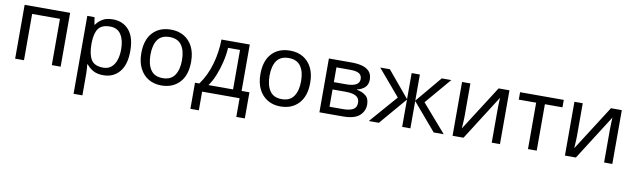

<svg xmlns="http://www.w3.org/2000/svg" viewBox="-45 -1094 6208 1883"><g transform="rotate(10 3059.0 -153.0)"><path d="M538 -536V0H450V-461H173V0H85V-536Z M964 -546Q1063 -546 1123.5 -477Q1184 -408 1184 -269Q1184 -132 1123.5 -61Q1063 10 963 10Q901 10 860.5 -13.5Q820 -37 797 -68H791Q793 -51 795 -25Q797 1 797 20V240H709V-536H781L793 -463H797Q821 -498 860 -522Q899 -546 964 -546ZM948 -472Q866 -472 832.5 -426Q799 -380 797 -286V-269Q797 -170 829.5 -116.5Q862 -63 950 -63Q999 -63 1030.5 -90Q1062 -117 1077.5 -163.5Q1093 -210 1093 -270Q1093 -362 1057.5 -417Q1022 -472 948 -472Z M1790 -269Q1790 -136 1722.5 -63Q1655 10 1540 10Q1469 10 1413.5 -22.5Q1358 -55 1326 -117.5Q1294 -180 1294 -269Q1294 -402 1361 -474Q1428 -546 1543 -546Q1616 -546 1671.5 -513.5Q1727 -481 1758.5 -419.5Q1790 -358 1790 -269ZM1385 -269Q1385 -174 1422.5 -118.5Q1460 -63 1542 -63Q1623 -63 1661 -118.5Q1699 -174 1699 -269Q1699 -364 1661 -418Q1623 -472 1541 -472Q1459 -472 1422 -418Q1385 -364 1385 -269Z M2327 -536V-74H2405V186H2320V0H1947V186H1863V-74H1906Q1975 -169 2009.5 -290.5Q2044 -412 2045 -536ZM2242 -467H2123Q2119 -399 2102 -326.5Q2085 -254 2058.5 -188Q2032 -122 1997 -74H2242Z M2976 -269Q2976 -136 2908.5 -63Q2841 10 2726 10Q2655 10 2599.5 -22.5Q2544 -55 2512 -117.5Q2480 -180 2480 -269Q2480 -402 2547 -474Q2614 -546 2729 -546Q2802 -546 2857.5 -513.5Q2913 -481 2944.5 -419.5Q2976 -358 2976 -269ZM2571 -269Q2571 -174 2608.5 -118.5Q2646 -63 2728 -63Q2809 -63 2847 -118.5Q2885 -174 2885 -269Q2885 -364 2847 -418Q2809 -472 2727 -472Q2645 -472 2608 -418Q2571 -364 2571 -269Z M3546 -401Q3546 -351 3516 -323Q3486 -295 3439 -285V-281Q3489 -274 3526 -245.5Q3563 -217 3563 -157Q3563 -89 3512.5 -44.5Q3462 0 3346 0H3115V-536H3345Q3402 -536 3447.5 -523.5Q3493 -511 3519.5 -481.5Q3546 -452 3546 -401ZM3457 -390Q3457 -428 3429.5 -445.5Q3402 -463 3340 -463H3203V-316H3324Q3457 -316 3457 -390ZM3472 -157Q3472 -203 3437 -223Q3402 -243 3334 -243H3203V-71H3336Q3402 -71 3437 -90.5Q3472 -110 3472 -157Z M4334 -536 4113 -276 4353 0H4253L4021 -272V0H3939V-272L3707 0H3607L3847 -276L3626 -536H3722L3939 -276V-536H4021V-276L4239 -536Z M4524 -536V-209Q4524 -197 4523 -173Q4522 -149 4520.5 -125Q4519 -101 4518 -87L4805 -536H4913V0H4831V-316Q4831 -332 4831.5 -358Q4832 -384 4833 -409.5Q4834 -435 4835 -448L4550 0H4441V-536Z M5454 -462H5279V0H5192V-462H5019V-536H5454Z M5643 -536V-209Q5643 -197 5642 -173Q5641 -149 5639.5 -125Q5638 -101 5637 -87L5924 -536H6032V0H5950V-316Q5950 -332 5950.5 -358Q5951 -384 5952 -409.5Q5953 -435 5954 -448L5669 0H5560V-536Z"/></g></svg>

Font: Noto IKEA Simplified Chinese
Style: Regular
Weight: 400
Designer: Monotype Design Team
Foundry: Monotype Imaging Inc.
Version: Version 1.100